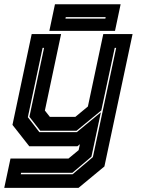

<svg xmlns="http://www.w3.org/2000/svg" viewBox="-40 -704 685 924"><path d="M101 0 20 -103 112.5 -540H254L176 -172L200 -141.5H322.5L383 -191.5L457 -540H598L462.5 97L338 200H-19.5L10.5 59H289.5L338.5 18.5L344.5 -10L332.5 0ZM60 134.5H309.5L407 52L519 -473.5H512L447.5 -172.5L328.5 -75H153.5L101.5 -142L172 -473.5H165L94 -140L149.5 -68H329.5L445.5 -163.5L400 50L308.5 127.5H61.5ZM197.5 -555.5 224.5 -683.5H540.5L513.5 -555.5ZM275 -614.5H467L468.5 -621.5H276.5Z"/></svg>

Font: Tourney ExtraBold
Style: Italic
Weight: 800
Italic angle: -12°
Version: Version 1.015